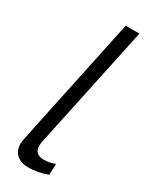

<svg xmlns="http://www.w3.org/2000/svg" viewBox="-194 -774 651 824"><g transform="rotate(30 132.0 -362.0)"><path d="M28 -67Q28 -75 32 -95L166 -730H234L104 -118Q102 -104 102 -100Q102 -56 149 -56Q176 -56 204 -67L202 -12Q155 6 107 6Q70 6 49 -13.5Q28 -33 28 -67Z"/></g></svg>

Font: Raleway-v4020
Style: Italic
Weight: 400
Italic angle: -12°
Designer: Matt McInerney, Pablo Impallari, Rodrigo Fuenzalida
Foundry: Matt McInerney, Pablo Impallari, Rodrigo Fuenzalida
Version: Version 4.020;PS 004.020;hotconv 1.0.88;makeotf.lib2.5.64775